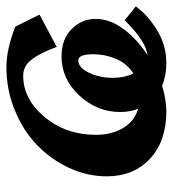

<svg xmlns="http://www.w3.org/2000/svg" viewBox="10 -540 533 592"><g transform="rotate(-90 276.0 -244.5)"><path d="M489.3 -463.4 526.4 -388.7 426.8 -335.4Q409.7 -383.3 389.4 -411.1Q369.1 -439 338.4 -439Q265.6 -439 210.7 -373Q155.8 -307.1 155.8 -214.8Q155.8 -166 176.8 -130.9Q197.8 -95.7 236.3 -84.5Q226.1 -108.4 226.1 -139.6Q226.1 -211.4 277.1 -266.1Q328.1 -320.8 397.5 -320.8Q450.7 -320.8 481.9 -289.6Q513.2 -258.3 513.2 -215.8Q513.2 -171.9 482.4 -130.1Q451.7 -88.4 401.4 -55.7Q444.3 -60.1 508.8 -126L551.8 -91.8Q525.9 -55.7 479 -26.6Q432.1 2.4 377 2.4Q338.4 2.4 307.1 -10.7Q263.7 2.4 228.5 2.4Q136.2 2.4 82 -48.1Q27.8 -98.6 27.8 -181.6Q27.8 -241.7 54.2 -298.1Q80.6 -354.5 125 -397Q169.4 -439.5 232.2 -465.1Q294.9 -490.7 363.8 -490.7Q419.9 -490.7 489.3 -463.4ZM331.5 -162.6Q331.5 -127 344.7 -99.1Q376 -119.1 390.1 -153.1Q404.3 -187 404.3 -221.7Q404.3 -269 385.7 -269Q362.8 -269 347.2 -236.1Q331.5 -203.1 331.5 -162.6Z"/></g></svg>

Font: Flanker
Style: Bold Italic
Weight: 700
Italic angle: -12°
Designer: Flanker
Version: Version 2.000